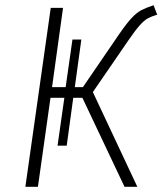

<svg xmlns="http://www.w3.org/2000/svg" viewBox="-20 -714 621 734"><path d="M471 -560 335 -362 505 0H456L295 -340H260L235 -157H200L226 -340H173L125 0H77L174 -684H221L179 -381H231L257 -563H291L266 -381H297L438 -587Q465 -626 484 -646Q503 -666 520 -675Q537 -684 567 -694L581 -658Q558 -651 544.5 -643.5Q531 -636 514 -617Q497 -598 471 -560Z"/></svg>

Font: Fira Sans ExtraLight
Style: Italic
Weight: 275
Italic angle: -8°
Designer: Carrois Corporate & Edenspiekermann AG
Foundry: Carrois Corporate GbR & Edenspiekermann AG
Version: Version 4.203